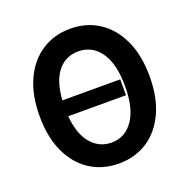

<svg xmlns="http://www.w3.org/2000/svg" viewBox="-132 -864 986 1000"><g transform="rotate(-20 361.5 -363.5)"><path d="M665.5 -362.6Q665.5 -245.7 626.8 -162.3Q588.1 -78.8 519.5 -34.4Q451 9.9 361.5 9.9Q272 9.9 202.9 -34.4Q133.9 -78.8 94.8 -162.3Q55.8 -245.7 55.8 -362.6Q55.8 -480.1 94.6 -563.9Q133.5 -647.7 202.4 -692.5Q271.3 -737.2 360.8 -737.2Q449.9 -737.2 518.6 -692.5Q587.4 -647.7 626.4 -563.9Q665.5 -480.1 665.5 -362.6ZM527.7 -358Q527.7 -482.2 482.2 -547.1Q436.8 -611.9 359.7 -611.9Q289.8 -611.9 246.3 -558.9Q202.8 -506 195.3 -400.2H516V-312.1H195.7Q204.5 -211.3 249.3 -158.6Q294 -105.8 362.6 -105.8Q437.1 -105.8 482.4 -170.5Q527.7 -235.1 527.7 -358Z"/></g></svg>

Font: Interface
Style: Bold
Weight: 700
Designer: Rasmus Andersson
Foundry: rsms
Version: Version 1.8